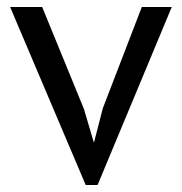

<svg xmlns="http://www.w3.org/2000/svg" viewBox="-20 -520 522 551"><path d="M221 -207 249 -112H250L275 -209L387 -500H473L260 11H226L9 -500H101Z"/></svg>

Font: PTSans
Style: Regular
Weight: 400
Designer: A.Korolkova, O.Umpeleva, V.Yefimov
Foundry: ParaType Ltd
Version: Version 2.003W OFL